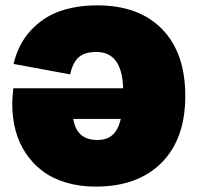

<svg xmlns="http://www.w3.org/2000/svg" viewBox="-20 -690 744 720"><path d="M338.9 9.8Q277.3 9.8 226.1 -5.9Q174.8 -21.5 138.2 -49.6Q101.6 -77.6 75.9 -116.5Q50.3 -155.3 38.1 -201.7Q25.9 -248 25.9 -300.8Q25.9 -318.8 29.8 -358.9H441.9Q437.5 -495.1 341.8 -495.1Q296.4 -495.1 274.2 -474.4Q252 -453.6 243.2 -411.1L30.8 -450.2Q48.8 -525.4 95.2 -575.7Q141.6 -626 204.1 -647.9Q266.6 -669.9 344.2 -669.9Q501 -669.9 587.9 -580.8Q674.8 -491.7 674.8 -330.1Q674.8 -168.9 585.7 -79.6Q496.6 9.8 338.9 9.8ZM345.2 -165Q380.9 -165 402.1 -184.1Q423.3 -203.1 433.1 -244.1H254.9Q267.1 -165 345.2 -165Z"/></svg>

Font: Work Sans Black
Style: Regular
Weight: 900
Designer: Wei Huang
Foundry: Wei Huang
Version: Version 2.012